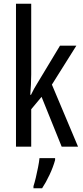

<svg xmlns="http://www.w3.org/2000/svg" viewBox="-20 -780 439 1021"><path d="M146 -383Q146 -355 144.5 -328.5Q143 -302 141 -276H145Q153 -293 161.5 -308.5Q170 -324 179 -338L299 -537H386L256 -330L395 0H308L201 -265L146 -199V0H65V-760H146ZM273 71Q263 108 243.5 149.5Q224 191 204 221H158V210Q164 192 170.5 164.5Q177 137 182.5 109Q188 81 190 61H273Z"/></svg>

Font: Noto Sans Georgian ExtraCondensed
Style: Regular
Weight: 400
Width: 2
Designer: Monotype Design Team, Akaki Razmadze
Foundry: Google LLC
Version: Version 2.005; ttfautohint (v1.8.4.7-5d5b)